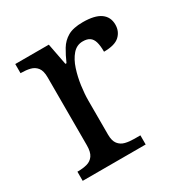

<svg xmlns="http://www.w3.org/2000/svg" viewBox="-132 -654 736 763"><g transform="rotate(-30 235.5 -273.0)"><path d="M33 0V-42H36Q59 -42 77.5 -47Q96 -52 107 -67.5Q118 -83 118 -114V-426Q118 -456 106.5 -470.5Q95 -485 76.5 -489.5Q58 -494 36 -494H33V-536H187L206 -437H211Q224 -467 239 -492Q254 -517 279 -531.5Q304 -546 348 -546Q403 -546 429.5 -527Q456 -508 456 -473Q456 -442 434.5 -422Q413 -402 363 -402Q363 -430 358 -447Q353 -464 341.5 -472Q330 -480 310 -480Q282 -480 263 -458Q244 -436 233 -402Q222 -368 217 -331.5Q212 -295 212 -266V-109Q212 -80 223.5 -65.5Q235 -51 253.5 -46.5Q272 -42 294 -42H322V0Z"/></g></svg>

Font: Noto Serif Bengali
Style: Regular
Weight: 400
Designer: Juan Bruce, Universal Thirst, Indian Type Foundry and the Monotype Design Team.
Foundry: Monotype Imaging Inc.
Version: Version 2.003